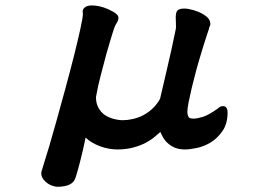

<svg xmlns="http://www.w3.org/2000/svg" viewBox="-20 -512 1040 718"><path d="M638.2 -413.6 637.2 -445.8Q637.2 -454.1 638.4 -461.4Q639.6 -468.8 644 -473.1Q650.9 -480 669.4 -480Q676.8 -480 685.1 -478.5Q703.1 -475.1 720.7 -468.3Q743.7 -458.5 756.3 -446.3Q766.6 -435.5 766.6 -422.9Q766.6 -416.5 763.2 -411.1Q761.7 -408.7 761.7 -406.2V-404.8Q753.9 -382.8 738 -331.5Q722.2 -280.3 713.4 -247.6Q694.8 -178.2 685.5 -130.4Q680.7 -106.4 680.7 -94.2Q680.7 -82 685.5 -74.2Q689 -68.4 704.1 -68.4Q717.3 -68.4 739.3 -75.2Q760.7 -82 794.9 -106.4Q803.7 -115.2 813.5 -115.2Q824.7 -115.2 828.6 -105.5Q831.1 -100.1 831.1 -91.8Q831.1 -49.3 812 -22Q793.5 4.9 768.3 20.3Q743.2 35.6 716.3 41.3Q689.5 46.9 671.9 46.9Q648.9 46.9 632.3 39.6Q601.1 25.4 586.4 -4.4Q582.5 -11.7 579.6 -18.6Q571.3 -11.2 561.5 -2.9Q546.4 10.3 525.6 21.5Q504.9 32.7 478.5 39.6Q452.1 46.9 418.9 46.9Q406.7 46.9 389.6 44.4Q353.5 38.6 321.3 19Q309.6 11.7 300.3 2.4Q281.7 90.3 264.2 147.5Q263.2 150.4 262.2 152.8Q252.9 186.5 193.4 186.5Q188.5 186.5 177.2 183.1Q161.1 178.2 148.9 166Q134.3 151.9 134.3 136.7Q134.3 129.9 137.2 122.6Q163.6 39.6 189.9 -55.2L224.6 -181.2Q261.7 -317.4 280.8 -405.3Q290 -447.3 290 -460L289.6 -463.9Q289.1 -466.8 289.1 -470.7V-472.2Q291.5 -479 295.4 -482.9Q304.7 -491.7 323.7 -491.7Q351.6 -491.7 383.8 -478Q393.6 -473.6 402.6 -468.5Q411.6 -463.4 416.5 -458.5Q422.9 -452.1 422.9 -445.3Q422.9 -436 416.5 -426.3Q410.6 -417 407.7 -408.7Q402.3 -393.6 390.6 -354.2Q378.9 -314.9 377 -307.6L373.5 -293.9Q361.3 -249 356 -227.5Q346.2 -190.4 338.9 -148.9Q338.9 -126 347.7 -109.9Q356.4 -93.3 370.6 -83Q385.3 -72.8 404.1 -67.6Q422.9 -62.5 439.9 -62.5Q457 -62.5 476.1 -66.9Q517.6 -75.7 549.8 -105.5Q566.4 -120.6 578.6 -142.6L606.4 -262.2Q621.1 -323.7 635.7 -395.5Q638.2 -403.8 638.2 -413.6Z"/></svg>

Font: Bakudai
Style: Bold
Weight: 700
Version: Version 1.48